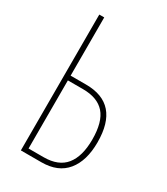

<svg xmlns="http://www.w3.org/2000/svg" viewBox="-179 -794 760 874"><g transform="rotate(30 201.0 -357.0)"><path d="M78 0V-714H104V-408H185Q362 -408 362 -206Q362 -109 317.5 -54.5Q273 0 186 0ZM104 -25H183Q261 -25 298 -71Q335 -117 335 -205Q335 -298 297.5 -340.5Q260 -383 183 -383H104Z"/></g></svg>

Font: Noto Sans ExtraCondensed Thin
Style: Regular
Weight: 100
Width: 2
Designer: Monotype Design Team
Foundry: Monotype Imaging Inc.
Version: Version 2.013; ttfautohint (v1.8.4.7-5d5b)